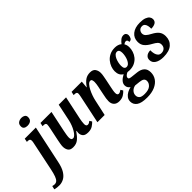

<svg xmlns="http://www.w3.org/2000/svg" viewBox="-135 -1558 2589 2589"><g transform="rotate(-45 1159.5 -263.5)"><path d="M222 -632Q193 -632 173 -645.5Q153 -659 153 -689Q153 -731 179.5 -749Q206 -767 240 -767Q268 -767 289.5 -753.5Q311 -740 311 -710Q311 -670 287.5 -651Q264 -632 222 -632ZM-37 240Q-65 240 -85 237.5Q-105 235 -128 229L-116 178Q-109 180 -97.5 182.5Q-86 185 -77 185Q-50 185 -31.5 168.5Q-13 152 1.5 113Q16 74 30 8L115 -401Q118 -415 120 -426Q122 -437 122 -448Q122 -469 112 -477Q102 -485 79 -485H63L73 -536H285L169 8Q151 95 119 145.5Q87 196 46.5 217.5Q6 239 -37 240Z M740 10Q682 10 660 -16.5Q638 -43 638 -79Q638 -95 642 -117H636Q596 -58 556 -24.5Q516 9 455 9Q400 9 379.5 -22.5Q359 -54 359 -97Q359 -123 365 -154Q371 -185 376 -212L413 -388Q417 -410 420 -426.5Q423 -443 423 -454Q423 -471 412.5 -478Q402 -485 379 -485H362L373 -536H583L520 -237Q514 -208 509 -177Q504 -146 504 -125Q504 -104 511.5 -91Q519 -78 539 -78Q557 -78 576.5 -97Q596 -116 614.5 -147.5Q633 -179 647.5 -217Q662 -255 670 -293L721 -536H861L790 -203Q786 -181 782 -156.5Q778 -132 778 -110Q778 -67 808 -67Q821 -67 832.5 -72.5Q844 -78 859 -90L880 -57Q858 -33 825 -11.5Q792 10 740 10Z M1333 10Q1282 10 1255 -19Q1228 -48 1229 -96Q1229 -118 1233 -145.5Q1237 -173 1246 -214L1262 -293Q1265 -307 1269.5 -328Q1274 -349 1277 -371.5Q1280 -394 1280 -411Q1280 -429 1274.5 -446.5Q1269 -464 1249 -464Q1227 -464 1205.5 -440Q1184 -416 1165 -379Q1146 -342 1132 -302Q1118 -262 1111 -229L1061 0H923L1007 -399Q1010 -413 1012.5 -427.5Q1015 -442 1015 -453Q1015 -471 1004.5 -478Q994 -485 972 -485H955L966 -536H1161L1152 -436H1156Q1193 -492 1232.5 -519Q1272 -546 1325 -546Q1382 -546 1404 -513Q1426 -480 1426 -437Q1426 -410 1419.5 -377Q1413 -344 1408 -316L1386 -210Q1380 -181 1375.5 -155.5Q1371 -130 1371 -109Q1371 -67 1400 -67Q1421 -67 1451 -90L1472 -57Q1451 -32 1417 -11Q1383 10 1333 10Z M1634 240Q1526 240 1479 206Q1432 172 1432 116Q1432 79 1452.5 51.5Q1473 24 1505.5 6.5Q1538 -11 1574 -19Q1558 -28 1545.5 -46.5Q1533 -65 1533 -91Q1533 -125 1557.5 -153.5Q1582 -182 1631 -208Q1573 -240 1573 -322Q1573 -358 1587 -397Q1601 -436 1629 -470Q1657 -504 1699.5 -525Q1742 -546 1799 -546Q1827 -546 1852.5 -538.5Q1878 -531 1897 -514Q1918 -542 1943 -562.5Q1968 -583 1999 -583Q2025 -583 2038 -568Q2051 -553 2051 -533Q2051 -509 2039 -485Q2027 -461 1993 -461Q1995 -502 1965 -502Q1952 -502 1942.5 -497Q1933 -492 1923 -485Q1943 -453 1943 -409Q1943 -372 1930.5 -333.5Q1918 -295 1891.5 -262Q1865 -229 1824 -208.5Q1783 -188 1727 -188Q1703 -188 1687 -191Q1665 -182 1649 -167Q1633 -152 1633 -136Q1633 -120 1646.5 -114.5Q1660 -109 1679 -107L1778 -96Q1840 -89 1874.5 -57.5Q1909 -26 1909 35Q1909 94 1877 140Q1845 186 1783.5 213Q1722 240 1634 240ZM1729 -248Q1752 -248 1769.5 -265Q1787 -282 1799 -309Q1811 -336 1817 -366Q1823 -396 1823 -423Q1823 -487 1780 -487Q1758 -487 1740.5 -470Q1723 -453 1711 -426.5Q1699 -400 1692.5 -369.5Q1686 -339 1686 -313Q1686 -278 1697.5 -263Q1709 -248 1729 -248ZM1644 182Q1720 182 1755 151Q1790 120 1790 80Q1790 52 1771.5 37Q1753 22 1709 17L1634 9Q1594 16 1567.5 43.5Q1541 71 1541 109Q1541 139 1562.5 160.5Q1584 182 1644 182Z M2176 10Q2101 10 2056 -18.5Q2011 -47 2011 -97Q2011 -128 2026.5 -147Q2042 -166 2065 -174Q2088 -182 2113 -182Q2112 -147 2119.5 -116.5Q2127 -86 2145 -67Q2163 -48 2194 -48Q2231 -48 2253.5 -69.5Q2276 -91 2276 -129Q2276 -161 2254.5 -181.5Q2233 -202 2190 -225Q2134 -255 2103 -291Q2072 -327 2072 -382Q2072 -457 2127 -501.5Q2182 -546 2276 -546Q2336 -546 2371 -532.5Q2406 -519 2421.5 -498Q2437 -477 2437 -453Q2437 -414 2407.5 -396Q2378 -378 2328 -378Q2329 -405 2324 -431Q2319 -457 2304.5 -474Q2290 -491 2264 -491Q2231 -491 2213 -471.5Q2195 -452 2193 -424Q2192 -392 2215 -370Q2238 -348 2281 -326Q2342 -294 2369 -258Q2396 -222 2396 -169Q2396 -86 2341 -38Q2286 10 2176 10Z"/></g></svg>

Font: Noto Serif Condensed
Style: Bold Italic
Weight: 700
Width: 3
Italic angle: -12°
Designer: Monotype Design Team
Foundry: Monotype Imaging Inc.
Version: Version 2.014